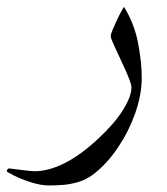

<svg xmlns="http://www.w3.org/2000/svg" viewBox="-97 -264 493 566"><path d="M320.8 -34.7Q320.8 15.1 302 68.6Q283.2 122.1 252.2 168.7Q221.2 215.3 183.6 245.6Q161.1 264.2 135.5 272Q109.9 279.8 86.7 281.2Q63.5 282.7 48.3 282.7Q22.9 282.7 -6.3 273.2Q-35.6 263.7 -56.4 253.2Q-77.1 242.7 -77.1 240.7Q-77.1 238.3 -75 235.4Q-72.8 232.4 -70.8 232.4Q-69.3 232.4 -54.4 234.4Q-39.6 236.3 -21.7 238.5Q-3.9 240.7 5.9 240.7Q46.4 240.7 94.2 216.6Q142.1 192.4 193.8 143.6Q240.7 100.1 265.6 60.1Q290.5 20 290.5 -5.9Q290.5 -15.6 281.2 -37.8Q272 -60.1 260 -85.4Q248 -110.8 238.8 -131.1Q229.5 -151.4 229.5 -157.7Q229.5 -163.1 234.9 -176Q240.2 -189 247.3 -204.1Q254.4 -219.2 260.7 -230.7Q267.1 -242.2 268.6 -243.7Q298.8 -194.8 309.8 -138.2Q320.8 -81.5 320.8 -34.7Z"/></svg>

Font: Scheherazade New Rohingya
Style: Regular
Weight: 400
Designer: SIL International
Foundry: SIL International
Version: Version 3.000 ; LngRng